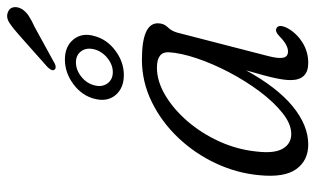

<svg xmlns="http://www.w3.org/2000/svg" viewBox="-191 -673 873 531"><g transform="rotate(-90 245.5 -407.5)"><path d="M356 -102.5Q348.5 -73.5 351.5 -60.5Q354.5 -47.5 368.5 -47.5Q387 -47.5 410.5 -71Q424 -84 432.5 -79.5Q445 -74 434 -50.5Q420.5 -25 394.5 -8.2Q368.5 8.5 337 8.5Q289.5 8.5 289.5 -40.5Q289.5 -57 294.8 -82Q300 -107 316.5 -163.5Q269 -77 216.5 -34.2Q164 8.5 111.5 8.5Q67 8.5 43.2 -24.8Q19.5 -58 26.5 -127Q32 -188.5 59 -246.5Q86 -304.5 129.8 -350.8Q173.5 -397 229 -424.2Q284.5 -451.5 346 -451.5Q448.5 -451.5 446.5 -406Q446 -390.5 435.8 -380.2Q425.5 -370 421 -354.5ZM92 -135Q86 -85.5 99.8 -62Q113.5 -38.5 140.5 -38.5Q168 -38.5 198.2 -62.5Q228.5 -86.5 257.8 -125.5Q287 -164.5 311 -210.2Q335 -256 349.8 -300Q364.5 -344 366.5 -377Q368 -410 324 -410Q286.5 -410 248 -387.2Q209.5 -364.5 176 -325.8Q142.5 -287 120 -237.8Q97.5 -188.5 92 -135ZM411.5 -789Q432.5 -808 448 -818Q463.5 -828 477.5 -822Q488.5 -818 490.8 -807.2Q493 -796.5 486.5 -784.5Q480 -773 467 -764.5Q454 -756 436 -748L334 -692Q322 -687 317.5 -694.5Q315.5 -698.5 318.8 -703.8Q322 -709 326 -713ZM303.5 -501.5Q267 -501.5 247.8 -524.8Q228.5 -548 238 -583.5Q247 -618 278.5 -641.2Q310 -664.5 346.5 -664.5Q382.5 -664.5 401.8 -641Q421 -617.5 411.5 -583.5Q402.5 -548.5 371 -525Q339.5 -501.5 303.5 -501.5ZM338.5 -634Q317.5 -634 299 -619.2Q280.5 -604.5 275 -583Q269.5 -562 280.2 -547Q291 -532 311.5 -532Q332 -532 350.5 -547Q369 -562 374.5 -583Q380 -604.5 369.5 -619.2Q359 -634 338.5 -634Z"/></g></svg>

Font: Fraunces 72pt SuperSoft Light
Style: Italic
Weight: 300
Italic angle: -16°
Version: Version 1.000;[b76b70a41]